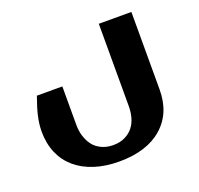

<svg xmlns="http://www.w3.org/2000/svg" viewBox="-99 -451 771 744"><g transform="rotate(-20 286.5 -78.5)"><path d="M514.2 -342.8V-22.9Q514.2 74.7 450.2 130.4Q386.7 186 272.9 186Q216.8 186 171.4 171.4Q126 156.7 94.7 129.9Q62.5 102.1 45.9 63.5Q28.8 23.4 28.8 -25.9Q28.8 -55.7 36.6 -89.8Q43 -118.2 59.1 -163.1H164.1V-4.9Q164.1 20 170.4 41Q177.2 63.5 189.9 80.6Q202.6 97.7 224.1 107.9Q245.1 118.2 272.9 118.2Q300.8 118.2 321.3 107.9Q342.3 97.7 355 81.1Q368.2 64.5 374 42.5Q379.9 21.5 379.9 -2.9V-342.8Z"/></g></svg>

Font: SimahzazaarabicW05-SemiBold
Style: Regular
Weight: 600
Designer: Ahmed zaza
Foundry: Ahmed zaza
Version: Version 1.001